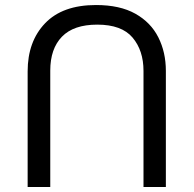

<svg xmlns="http://www.w3.org/2000/svg" viewBox="-20 -734 771 764"><path d="M640 -452Q640 -526 610 -585.5Q580 -645 518.5 -679.5Q457 -714 362 -714Q229 -714 159.5 -641.5Q90 -569 90 -450V10H180V-453Q180 -540 226.5 -588Q273 -636 367 -636Q464 -636 507.5 -584.5Q551 -533 551 -452V10H640Z"/></svg>

Font: kannada15
Style: Book
Weight: 400
Designer: Jelle Bosma - Monotype Design Team
Foundry: Monotype Imaging Inc.
Version: Version 2.003